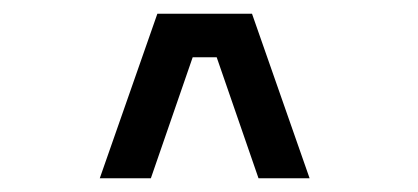

<svg xmlns="http://www.w3.org/2000/svg" viewBox="-20 -820 610 280"><path d="M357 -560 296 -736.5H261L200 -560H125.5L209.5 -800H347.5L431.5 -560Z"/></svg>

Font: League Mono Narrow
Style: Regular
Weight: 400
Width: 3
Designer: Tyler Finck
Foundry: The League of Moveable Type / Tyler Finck
Version: Version 2.210